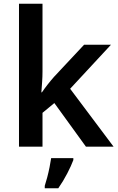

<svg xmlns="http://www.w3.org/2000/svg" viewBox="-20 -780 628 1021"><path d="M206 -399Q206 -373 204 -344Q202 -315 200 -289H203Q215 -307 233 -330Q251 -353 267 -371L427 -542H570L353 -308L584 0H437L269 -232L206 -180V0H81V-760H206ZM370 71Q359 101 337.5 142.5Q316 184 290 221H218V208Q224 190 231 163.5Q238 137 243.5 109.5Q249 82 252 61H370Z"/></svg>

Font: Noto Sans Gujarati SemiBold
Style: Regular
Weight: 600
Designer: Jelle Bosma - Monotype Design Team, Universal Thirst
Foundry: Monotype Imaging Inc.
Version: Version 2.106; ttfautohint (v1.8.4.7-5d5b)